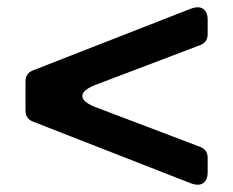

<svg xmlns="http://www.w3.org/2000/svg" viewBox="-20 -505 640 527"><path d="M506 -1 71 -171Q50 -179 50 -201V-282Q50 -304 71 -312L506 -482Q515 -485 523 -485Q535 -485 542.5 -476.5Q550 -468 550 -451V-411Q550 -389 529 -381L242 -272Q206 -258 206 -241.5Q206 -225 242 -211L529 -102Q550 -94 550 -72V-32Q550 -15 542.5 -6.5Q535 2 523 2Q515 2 506 -1Z"/></svg>

Font: Higure Gothic Black
Style: Regular
Weight: 900
Designer: Yoshimichi Ohira
Foundry: Positype
Version: Version 1.000